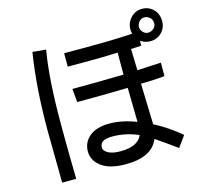

<svg xmlns="http://www.w3.org/2000/svg" viewBox="-125 -986 1250 1187"><g transform="rotate(-15 500.0 -393.0)"><path d="M820.3 -660.2V-628.9L753.9 -625L757.8 -488.3L910.2 -496.1V-410.2Q839.8 -402.3 757.8 -402.3L765.6 -140.6Q855.5 -93.8 933.6 -27.3L882.8 43Q796.9 -19.5 750 -50.8Q707 54.7 539.1 54.7Q437.5 54.7 384.8 15.6Q332 -23.4 332 -82Q332 -140.6 377 -177.7Q421.9 -214.8 503.9 -214.8Q585.9 -214.8 675.8 -179.7L671.9 -398.4Q511.7 -394.5 347.7 -394.5L339.8 -480.5Q496.1 -480.5 668 -484.4V-625Q554.7 -621.1 484.4 -621.1H347.7V-707H472.7Q668 -707 785.2 -714.8Q781.2 -730.5 781.2 -742.2Q781.2 -785.2 810.5 -816.4Q839.8 -847.7 882.8 -847.7Q925.8 -847.7 955.1 -818.4Q984.4 -789.1 984.4 -742.2Q984.4 -699.2 955.1 -669.9Q925.8 -640.6 882.8 -640.6Q847.7 -640.6 820.3 -660.2ZM835.9 -742.2Q835.9 -726.6 849.6 -710.9Q863.3 -695.3 882.8 -695.3Q902.3 -695.3 918 -709Q933.6 -722.7 933.6 -742.2Q933.6 -765.6 918 -779.3Q902.3 -793 882.8 -793Q863.3 -793 849.6 -777.3Q835.9 -761.7 835.9 -742.2ZM668 -97.7Q585.9 -132.8 503.9 -132.8Q460.9 -132.8 441.4 -121.1Q421.9 -109.4 421.9 -82Q421.9 -62.5 449.2 -46.9Q476.6 -31.2 527.3 -31.2Q640.6 -31.2 668 -97.7ZM246.1 -757.8Q214.8 -582 214.8 -289.1Q214.8 -125 218.8 62.5H128.9L125 -269.5Q125 -546.9 160.2 -765.6Z"/></g></svg>

Font: WenQuanYi Micro Hei Mono
Style: Regular
Weight: 400
Foundry: Ascender Corporation
Version: Version 0.2.0-beta